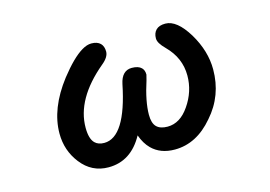

<svg xmlns="http://www.w3.org/2000/svg" viewBox="-76 -643 1152 820"><g transform="rotate(-15 500.0 -233.0)"><path d="M467.8 -67.4Q413.1 32.2 313.5 32.2Q239.3 32.2 192.4 -28.3Q147.5 -85.9 147.5 -161.1Q147.5 -271.5 235.4 -385.7Q293 -459 335.9 -484.4Q358.4 -498 377.9 -498Q404.3 -498 418 -484.4Q430.7 -471.7 430.7 -448.2Q430.7 -423.8 399.4 -398.4Q261.7 -283.2 261.7 -156.2Q261.7 -107.4 281.2 -87.9Q295.9 -73.2 322.3 -73.2Q417 -73.2 461.9 -295.9Q467.8 -324.2 481.9 -338.4Q496.1 -352.5 517.6 -352.5Q546.9 -352.5 560.5 -338.9Q571.3 -328.1 571.3 -309.6V-308.6L565.4 -285.2Q537.1 -198.2 537.1 -139.6Q537.1 -102.5 553.2 -86.4Q569.3 -70.3 601.6 -70.3Q657.2 -70.3 697.3 -128.9Q739.3 -189.5 739.3 -259.8Q739.3 -337.9 680.7 -396.5Q665 -412.1 657.7 -424.3Q650.4 -436.5 650.4 -447.3Q650.4 -470.7 664.1 -484.4Q677.7 -498 705.1 -498Q755.9 -498 804.7 -418Q852.5 -337.9 852.5 -256.8Q852.5 -140.6 777.3 -55.7Q703.1 32.2 606.4 32.2Q543 32.2 504.9 -5.9Q481.4 -29.3 467.8 -67.4Z"/></g></svg>

Font: FakePearl
Style: SemiBold
Weight: 400
Version: Version 1.2